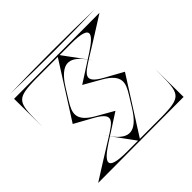

<svg xmlns="http://www.w3.org/2000/svg" viewBox="-175 -915 1108 1108"><g transform="rotate(-45 379.5 -361.0)"><path d="M384 -724.8C268.7 -724.8 153.5 -723.2 39 -720.1C268 -713.7 500 -713.7 729 -720.1C614.5 -723.3 499.2 -724.8 384 -724.8ZM732.9 -0.2C732.9 -0.2 732.9 -0.2 732.8 -0.2C732.8 -0.9 732.8 -1.6 732.8 -2.2C732.6 -59 731.3 -173.4 730.9 -230.2C730.8 -222.7 730.7 -215.3 730.6 -207.8C730.6 -207.5 730.6 -207.1 730.6 -206.7C730.6 -198.6 730.5 -190.8 730.4 -183.3C729.2 -39.9 722.3 -13.1 592 -8.7C590.8 -8.7 589.5 -8.6 588.2 -8.6C585.9 -8.5 583.7 -8.4 581.4 -8.4C580 -8.4 578.7 -8.4 577.3 -8.3C571.6 -8.2 566 -8.1 560.3 -7.9C555.2 -7.9 550 -8 544.8 -8C544.8 -8 544.8 -8 544.8 -8C463.9 -8 368.9 -7.5 275.5 -7.5C275.5 -7.5 275.5 -7.5 275.5 -7.5C110.9 -7.5 142.6 -56.3 234.5 -116.1C236 -117.1 237.4 -118 238.9 -119C298.9 -157.5 357.5 -195.2 398.2 -221.6C396.1 -222.8 394 -224 391.9 -225.2C359.9 -243.4 327.8 -261.6 295.8 -279.9C295.7 -279.9 295.6 -279.9 295.6 -280C189.2 -340.6 211.5 -392.5 246.4 -449.9C248.7 -453.7 251.1 -457.5 253.5 -461.5C265 -480 276.8 -498.8 288.4 -517.6C288.7 -518.1 289 -518.6 289.3 -519C366.1 -643 426.7 -627.4 481.8 -560C486.9 -553.3 492 -546.6 497.1 -539.9C503.1 -532 509.1 -524.1 515.1 -516.2C489.2 -551.5 463.4 -586.8 437.6 -622.2C436.9 -623 436.3 -623.8 435.7 -624.7C435.7 -624.8 435.6 -624.9 435.5 -625C420.7 -645.2 406 -665.3 391.2 -685.5C390.7 -686.3 390.2 -687 389.7 -687.7C389.2 -686.9 388.7 -686.2 388.2 -685.4C327.3 -590.7 233.6 -441.6 172.2 -345.7C171.5 -344.5 170.7 -343.4 170 -342.2C171.2 -341.5 172.4 -340.8 173.6 -340.1C209 -320.5 244.5 -300.9 279.9 -281.4C280 -281.3 280.1 -281.3 280.2 -281.2C390 -220.5 339.5 -190.4 261.9 -141.1C261.5 -140.9 261.1 -140.7 260.7 -140.4C182.8 -92 97.7 -39.3 46.2 -6C46.2 -6 33.3 2.3 33.3 2.3C38.4 2.3 43.5 2.3 48.6 2.3C262.4 2.1 517.1 -0.2 730.9 -0.2C731.5 -0.2 732.2 -0.2 732.9 0.8ZM33.3 -684.2C33.3 -684.2 33.4 -684.2 33.4 -684.2C33.4 -683.5 33.4 -682.8 33.4 -682.2C33.7 -625.4 34.9 -511 35.3 -454.2C35.4 -461.7 35.5 -469.1 35.6 -476.6C35.6 -476.9 35.6 -477.3 35.6 -477.7C35.7 -485.8 35.7 -493.6 35.8 -501.1C37 -644.5 43.9 -671.3 174.2 -675.7C175.4 -675.7 176.8 -675.8 178 -675.8C180.3 -675.9 182.5 -676 184.9 -676C186.2 -676 187.5 -676 188.9 -676.1C194.6 -676.2 200.2 -676.3 205.9 -676.5C211 -676.5 216.2 -676.4 221.4 -676.4C221.4 -676.4 221.4 -676.4 221.4 -676.4C302.3 -676.4 397.3 -676.9 490.7 -676.9C490.7 -676.9 490.7 -676.9 490.7 -676.9C655.3 -676.9 623.6 -628.2 531.7 -568.3C530.2 -567.3 528.8 -566.4 527.3 -565.4C467.3 -526.9 408.7 -489.2 368 -462.8C370.1 -461.6 372.2 -460.4 374.3 -459.2C406.3 -441 438.4 -422.8 470.5 -404.5C470.5 -404.5 470.6 -404.5 470.6 -404.4C577 -343.8 554.7 -291.9 519.8 -234.6C517.5 -230.7 515.1 -226.9 512.7 -222.9C501.2 -204.4 489.4 -185.6 477.8 -166.8C477.5 -166.3 477.2 -165.8 476.9 -165.4C400.1 -41.4 339.5 -57 284.4 -124.4C279.3 -131.1 274.2 -137.8 269.1 -144.5C263.1 -152.4 257.1 -160.3 251.1 -168.2C277 -132.9 302.8 -97.6 328.7 -62.2C329.3 -61.4 329.9 -60.6 330.5 -59.7C330.5 -59.6 330.6 -59.5 330.7 -59.4C345.5 -39.3 360.2 -19.1 375 1.1C375.5 1.9 376 2.6 376.6 3.3C377 2.5 377.5 1.8 378 1C438.9 -93.7 532.6 -242.8 594 -338.7C594.7 -339.9 595.5 -341 596.2 -342.2C595 -342.9 593.8 -343.6 592.6 -344.3C557.2 -363.9 521.7 -383.5 486.3 -403C486.2 -403.1 486.1 -403.1 486.1 -403.2C376.2 -463.9 426.7 -494 504.3 -543.3C504.7 -543.5 505.1 -543.7 505.5 -544C583.4 -592.4 668.5 -645.1 720 -678.4C720 -678.4 732.9 -686.7 732.9 -686.7C727.8 -686.7 722.7 -686.7 717.6 -686.7C503.8 -686.5 249.1 -684.2 35.3 -684.2C34.7 -684.2 34 -684.2 33.3 -684.2Z"/></g></svg>

Font: Stal Type
Style: Glyph
Weight: 400
Version: Version 1.0